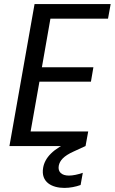

<svg xmlns="http://www.w3.org/2000/svg" viewBox="-20 -718 564 944"><path d="M524.1 -698H149.9L26.4 0H400.6L413.7 -71.6H130.5L173.9 -316.6H427.1L439.2 -387.4H186L227.9 -626.3H511.1ZM332 -25.8C239.3 13.5 200.7 58.4 192.2 106.2C179.4 179.1 237.1 205.9 296.9 205.9C323.7 205.9 352 200.4 376.3 191.6L387.1 131.6C362.5 140.3 338 145.3 318.8 145.3C283.6 145.3 263.4 127.6 268.9 96.9C273.9 71.6 292.3 49.4 341.8 27L400.6 0L384.8 -47.7Z"/></svg>

Font: Poppins Devanagari Thin
Style: Italic
Weight: 100
Italic angle: -10°
Designer: Ninad Kale (Devanagari), Jonny Pinhorn (Latin)
Foundry: Indian Type Foundry
Version: 4.005